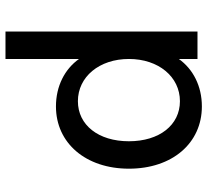

<svg xmlns="http://www.w3.org/2000/svg" viewBox="-48 -692 756 700"><g transform="rotate(-90 330.0 -342.0)"><path d="M465 0H565V-700H465V-432C428 -484 366 -516 292 -516C158 -516 65 -407 65 -250C65 -92 158 16 292 16C366 16 428 -16 465 -68ZM165 -250C165 -361 224 -436 311 -436C400 -436 465 -358 465 -250C465 -142 400 -64 311 -64C224 -64 165 -139 165 -250Z"/></g></svg>

Font: Uncut Plan8
Style: Regular
Weight: 400
Designer: Kasper Nordkvist
Foundry: UNCUT.wtf
Version: Version 1.002;Glyphs 3.1.2 (3151)